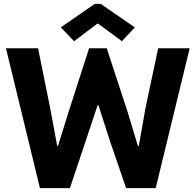

<svg xmlns="http://www.w3.org/2000/svg" viewBox="-20 -968 1007 988"><path d="M10.7 -719.7H175.8L238.3 -411.1L274.4 -216.8H278.3L331.1 -386.7L438.5 -719.7H529.3L638.7 -385.7L689.5 -216.8H694.3L728.5 -411.1L793.9 -719.7H956.1L781.2 0H628.9L547.9 -236.3L486.3 -426.8H482.4L418.9 -236.3L339.8 0H185.5ZM293 -827.1 467.8 -948.2H498L673.8 -827.1L607.4 -755.9L484.4 -846.7H481.4L361.3 -755.9Z"/></svg>

Font: Reddit Sans Fudge ExtraBold
Style: Regular
Weight: 800
Designer: Stephen Hutchings
Foundry: Reddit
Version: Version 1.011